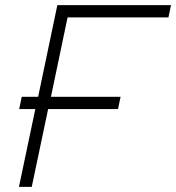

<svg xmlns="http://www.w3.org/2000/svg" viewBox="-20 -730 688 750"><path d="M54 0 118 -304H55L65 -352H129L204 -710H648L638 -662H244L179 -352H451L441 -304H168L104 0Z"/></svg>

Font: Geist Mono ExtraLight
Style: Italic
Weight: 200
Italic angle: -12°
Monospace: yes
Designer: Basement.studio, Andrés Briganti, Mateo Zaragoza
Foundry: Basement.studio, Vercel, Andrés Briganti, Guido Ferreyra, Mateo Zaragoza
Version: Version 1.500; ttfautohint (v1.8.4.7-5d5b)